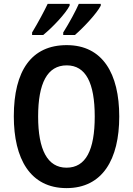

<svg xmlns="http://www.w3.org/2000/svg" viewBox="-20 -957 683 987"><path d="M498 -928V-937H385C371 -904 336 -839 305 -790V-777H365C408 -814 478 -888 498 -928ZM338 -928V-937H225C209 -903 176 -841 145 -790V-777H202C252 -818 317 -887 338 -928ZM593 -358C593 -578 508 -725 323 -725C142 -725 51 -594 51 -359C51 -141 135 10 322 10C507 10 593 -138 593 -358ZM176 -358C176 -529 223 -621 323 -621C421 -621 467 -531 467 -358C467 -185 421 -95 322 -95C224 -95 176 -187 176 -358Z"/></svg>

Font: Noto Sans Tamil Condensed SemiBold
Style: Regular
Weight: 600
Width: 3
Designer: Jelle Bosma - Monotype Design Team
Foundry: Monotype Imaging Inc.
Version: Version 2.004